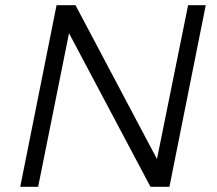

<svg xmlns="http://www.w3.org/2000/svg" viewBox="-20 -720 836 740"><path d="M705 -700H773L633 0H560L246 -592L127 0H58L198 -700H271L585 -107Z"/></svg>

Font: Gontserrat Light
Style: Italic
Weight: 300
Italic angle: -11.3°
Designer: Julieta Ulanovsky
Foundry: Julieta Ulanovsky
Version: Version 6.001